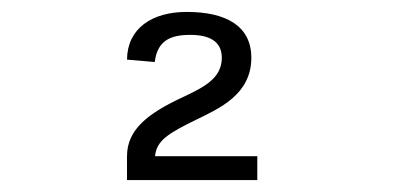

<svg xmlns="http://www.w3.org/2000/svg" viewBox="-20 -852 660 322"><path d="M293 -832C235 -832 193.5 -804.5 193 -752L239.5 -748C244 -783.5 265 -793.5 299 -793.5C330 -793.5 352 -783.5 352 -755C352 -720.5 321.5 -705.5 286.5 -689C228.5 -662 193 -635 193 -590V-550H411.5V-590H240C242.5 -616.5 262.5 -628.5 309.5 -651.5C347.5 -670 401.5 -693.5 401.5 -755C401.5 -809 358.5 -832 293 -832Z"/></svg>

Font: Monaspace Krypton ExtraLight
Style: Regular
Weight: 200
Designer: Riley Cran & the Lettermatic Team
Foundry: Lettermatic
Version: Version 1.101 (Monaspace Krypton)